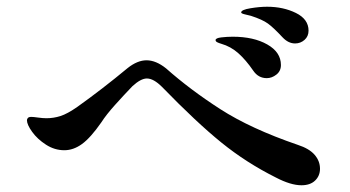

<svg xmlns="http://www.w3.org/2000/svg" viewBox="-20 -690 1040 570"><path d="M819 -579Q792 -608 775.5 -620Q759 -632 725 -643Q717 -645 706.5 -647.5Q696 -650 696 -653Q696 -661 723.5 -665.5Q751 -670 773 -670Q821 -670 858.5 -651.5Q896 -633 896 -599Q896 -582 884 -571.5Q872 -561 856 -561Q836 -561 819 -579ZM732 -480Q710 -512 687.5 -532Q665 -552 637 -560Q630 -562 625 -564.5Q620 -567 620 -571Q620 -577 637 -579Q654 -581 671 -581Q733 -581 773.5 -558Q814 -535 814 -497Q814 -479 800.5 -468.5Q787 -458 772 -458Q747 -458 732 -480ZM799 -163Q711 -207 637 -267Q563 -327 461 -432Q436 -457 416 -457Q398 -457 373 -434Q348 -408 321.5 -378.5Q295 -349 281 -327Q249 -281 223.5 -262.5Q198 -244 171 -244Q142 -244 116.5 -260.5Q91 -277 75.5 -298.5Q60 -320 60 -333Q60 -337 63 -340Q66 -343 72 -343Q79 -343 93 -341Q107 -339 118 -339Q139 -339 159.5 -345.5Q180 -352 210 -373Q283 -425 359 -488Q388 -511 415 -511Q443 -511 473 -487Q544 -424 634 -366Q724 -308 864 -260Q898 -249 914 -230.5Q930 -212 930 -189Q930 -168 915.5 -154Q901 -140 875 -140Q843 -140 799 -163Z"/></svg>

Font: Shippori Mincho SemiBold
Style: Regular
Weight: 600
Designer: FONTDASU
Foundry: FONTDASU / Google Inc. / but / Adobe
Version: Version 3.110; ttfautohint (v1.8.3)